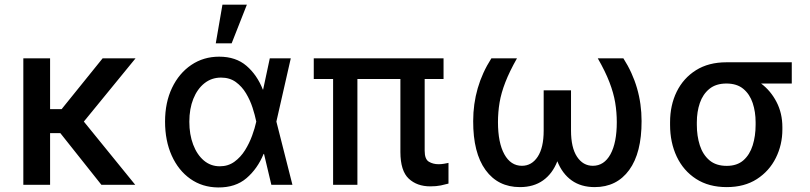

<svg xmlns="http://www.w3.org/2000/svg" viewBox="-20 -797 3494 828"><path d="M196 -545.5V-326.3H245.7L422.6 -545.5H564.6L341.6 -272.7L563.2 0H417.3L240.1 -223H196V0H80.6V-545.5Z M920.5 11.4Q852.3 10.7 800.8 -25.7Q749.3 -62.1 720.5 -126.1Q691.8 -190 691.8 -272.7Q691.8 -355.1 721.9 -418.1Q752.1 -481.2 804.9 -516.9Q857.6 -552.6 925.1 -552.6Q997.2 -552.6 1043 -513.1Q1088.8 -473.7 1113.6 -410.5H1114.7L1143.5 -545.5H1234L1171.9 -272.7L1241.1 0H1150.2L1118.6 -133.2H1116.8Q1090.9 -70 1043.3 -28.9Q995.7 12.1 920.5 11.4ZM1085.2 -272.7 1084.9 -274.1Q1079.5 -300.4 1069.1 -332.7Q1058.6 -365.1 1041 -394.5Q1023.4 -424 997 -443.2Q970.5 -462.4 933.2 -462.4Q892.4 -462.4 861.7 -438Q831 -413.7 813.7 -370.7Q796.5 -327.8 796.5 -272Q796.5 -217 813 -173.5Q829.5 -130 859 -104.9Q888.5 -79.9 927.9 -79.9Q963.8 -79.9 990.8 -99.4Q1017.8 -119 1036.6 -149.1Q1055.4 -179.3 1067.3 -212.2Q1079.2 -245 1084.9 -271.3ZM910.5 -610.1 939.3 -777H1044.7L979 -610.1Z M1892.8 -545.5V-456.3H1811.4V-147Q1811.4 -110.4 1829.5 -99.6Q1847.7 -88.8 1871.4 -88.8Q1883.5 -88.8 1895.2 -90.9Q1907 -93 1914.1 -94.5V-5.3Q1900.6 -1.4 1881 2.7Q1861.5 6.7 1835.6 6.7Q1778.4 6.7 1742.7 -26.6Q1707 -60 1706.7 -141V-456.3H1521.3V0H1416.5V-456.3H1333.1V-545.5Z M2099.1 -545.5H2209.5Q2177.2 -488.6 2159.3 -442.3Q2141.3 -396 2134.4 -354.6Q2127.5 -313.2 2127.5 -270.2Q2127.5 -181.5 2155 -131.7Q2182.5 -82 2230.8 -82Q2273.1 -82 2298.8 -121.1Q2324.6 -160.2 2324.6 -234V-407.3H2442.5V-234Q2442.5 -160.2 2468.4 -121.1Q2494.3 -82 2536.6 -82Q2585.2 -82 2612.6 -131.7Q2639.9 -181.5 2639.9 -270.2Q2639.9 -313.2 2633 -354.6Q2626.1 -396 2608.3 -442.3Q2590.6 -488.6 2557.9 -545.5H2668.3Q2746.8 -422.9 2746.8 -274.9Q2747.2 -137.8 2693.4 -63.9Q2639.6 9.9 2544.7 9.9Q2485.8 9.9 2445.3 -19Q2404.8 -47.9 2383.5 -101.6Q2362.6 -47.9 2321.9 -19Q2281.2 9.9 2222.3 9.9Q2127.5 9.9 2073.9 -63.9Q2020.2 -137.8 2020.6 -274.9Q2020.6 -422.9 2099.1 -545.5Z M2869.7 -258.5V-269.9Q2869.7 -343.4 2898.4 -401.8Q2927.2 -460.2 2981.5 -494.3Q3035.9 -528.4 3112.6 -528.4H3394.5V-436.8H3262.1Q3303.6 -405.9 3328.8 -357.2Q3354 -308.6 3354 -248.6V-238.6Q3354 -172.9 3325.8 -116.1Q3297.6 -59.3 3244 -24.7Q3190.3 9.9 3114 9.9Q3036.6 9.9 2981.9 -25.4Q2927.2 -60.7 2898.4 -121.6Q2869.7 -182.5 2869.7 -258.5ZM2985.1 -269.9V-258.5Q2985.1 -210.6 2998 -170.3Q3011 -130 3039.4 -105.8Q3067.8 -81.7 3114 -81.7Q3158.7 -81.7 3186.1 -105.8Q3213.4 -130 3226 -170.3Q3238.6 -210.6 3238.6 -258.5V-269.9Q3238.6 -314.6 3226 -352.6Q3213.4 -390.6 3185.7 -413.7Q3158 -436.8 3112.6 -436.8Q3067.5 -436.8 3039.2 -413.7Q3011 -390.6 2998 -352.6Q2985.1 -314.6 2985.1 -269.9Z"/></svg>

Font: Inter Zeller Medium
Style: Regular
Weight: 500
Designer: Rasmus Andersson; Joe Bland
Foundry: zeller
Version: Version 3.015;git-dec3a8cb1